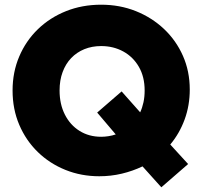

<svg xmlns="http://www.w3.org/2000/svg" viewBox="-20 -735 861 817"><path d="M666.5 62 586.5 -27Q544.5 -7 498.2 4Q452 15 402.5 15Q325.5 15 258.5 -12Q191.5 -39 141 -88Q90.5 -137 62 -203.8Q33.5 -270.5 33.5 -350Q33.5 -428 61.8 -494.5Q90 -561 141 -610.5Q192 -660 260.8 -687.5Q329.5 -715 410.5 -715Q489.5 -715 557.8 -687.8Q626 -660.5 677.8 -611.8Q729.5 -563 758.5 -497.2Q787.5 -431.5 787.5 -354Q787.5 -286 765.5 -226.2Q743.5 -166.5 704.5 -120L780.5 -37ZM410.5 -153Q425.5 -153 441.5 -155.5Q457.5 -158 472.5 -163L393.5 -256L497.5 -346L576.5 -257Q585.5 -276.5 590.5 -299.8Q595.5 -323 595.5 -350Q595.5 -408 571 -450.5Q546.5 -493 504.5 -516Q462.5 -539 410.5 -539Q371.5 -539 339 -525.8Q306.5 -512.5 283 -488Q259.5 -463.5 246.5 -428.5Q233.5 -393.5 233.5 -350Q233.5 -292 256 -247.5Q278.5 -203 318.5 -178Q358.5 -153 410.5 -153Z"/></svg>

Font: Geologica Roman Black
Style: Regular
Weight: 900
Designer: Sindre Bremnes, Frode Helland
Foundry: Monokrom Skriftforlag AS
Version: Version 1.010;gftools[0.9.28]